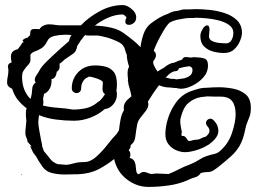

<svg xmlns="http://www.w3.org/2000/svg" viewBox="-20 -671 1025 757"><path d="M566 66Q519 66 480 36Q441 6 430 -44Q402 -21 368 -3.5Q334 14 288 16H281Q271 16 259.5 16.5Q248 17 235 17Q210 17 186 11.5Q162 6 148 -13Q129 -40 122 -55L117 -61Q110 -69 107 -77Q104 -85 99 -95Q103 -95 106 -92L88 -113Q89 -118 84.5 -127.5Q80 -137 80 -145Q80 -157 81.5 -169Q83 -181 84 -194Q83 -202 82.5 -209.5Q82 -217 82 -225Q82 -237 85 -244Q66 -258 51 -276.5Q36 -295 28 -321Q20 -324 14 -330Q8 -336 8 -346Q8 -358 10.5 -369Q13 -380 13 -391Q13 -394 13 -397Q13 -400 12 -403Q12 -405 11.5 -406Q11 -407 11 -408Q11 -421 26 -425Q23 -437 23 -447Q23 -458 28.5 -465.5Q34 -473 50 -477L63 -494Q64 -497 68 -503H73L69 -513Q74 -516 77.5 -518.5Q81 -521 86 -522H89Q91 -526 94.5 -528.5Q98 -531 99 -534V-539Q99 -556 112.5 -556.5Q126 -557 136 -556Q141 -565 151.5 -570Q162 -575 172 -575Q188 -575 197 -573Q206 -571 225 -571H299Q329 -603 373.5 -627Q418 -651 464 -651Q480 -651 498.5 -636Q517 -621 517 -603Q517 -588 507.5 -580.5Q498 -573 489 -573Q474 -573 474 -586Q474 -591 477 -598L479 -603Q477 -605 472 -609.5Q467 -614 464 -614Q436 -614 407 -601.5Q378 -589 354 -570Q388 -569 420 -561.5Q452 -554 475 -535Q489 -525 505 -512Q521 -499 534 -485Q537 -511 546 -537Q555 -563 574 -578Q591 -591 608 -601Q625 -611 643 -617Q661 -627 678 -628Q685 -629 692.5 -631.5Q700 -634 707 -634H727Q734 -634 740.5 -634.5Q747 -635 754 -635Q776 -635 806 -632Q836 -629 865.5 -619.5Q895 -610 914.5 -591Q934 -572 934 -541Q934 -529 926.5 -510Q919 -491 903.5 -476.5Q888 -462 863 -462Q843 -462 821.5 -467.5Q800 -473 785 -487.5Q770 -502 770 -528Q770 -536 772 -542Q774 -548 778 -555Q787 -571 797 -571Q806 -571 806 -554Q806 -547 805 -541.5Q804 -536 804 -528Q804 -515 817 -509Q830 -503 846 -501.5Q862 -500 871 -500Q885 -500 892.5 -512.5Q900 -525 900 -541Q900 -561 882.5 -573Q865 -585 840.5 -591Q816 -597 792 -599Q768 -601 754 -601H750Q749 -601 747.5 -600.5Q746 -600 744 -600H728Q714 -600 700 -597L684 -594Q676 -593 668 -590Q660 -587 652 -584Q646 -580 640 -572.5Q634 -565 626 -552Q622 -545 613 -529Q604 -513 596.5 -496.5Q589 -480 586 -470L588 -469Q595 -462 595 -453Q595 -443 585 -431Q582 -424 587.5 -412Q593 -400 601 -389Q607 -393 613 -396.5Q619 -400 625 -403Q649 -423 667 -424Q684 -432 698 -436Q702 -446 712 -446Q717 -446 722 -445.5Q727 -445 731 -444Q738 -445 743.5 -445.5Q749 -446 753 -445Q770 -445 785 -440.5Q800 -436 800 -413Q800 -386 781.5 -365.5Q763 -345 738 -333Q713 -321 693 -321Q688 -321 684 -322Q680 -323 675 -324H672Q667 -324 662 -324.5Q657 -325 652 -326H650Q637 -326 626.5 -328.5Q616 -331 607 -335Q594 -318 582 -300Q570 -282 563 -270Q565 -264 565 -260Q565 -247 555 -234Q545 -221 534.5 -208Q524 -195 521 -181Q516 -153 514.5 -138.5Q513 -124 509.5 -116Q506 -108 495 -98V-95Q495 -87 487 -79Q494 -73 494 -62Q494 -59 493.5 -56Q493 -53 492 -50L491 -48H493Q506 -44 510.5 -34Q515 -24 515.5 -13Q516 -2 518 6.5Q520 15 528 16L529 15Q532 12 536.5 9.5Q541 7 546 7Q555 7 563 11Q571 15 578 15Q583 15 587 14Q591 13 596 13Q610 13 620 14Q630 15 644 15H645Q665 7 685 -3.5Q705 -14 730 -23Q750 -31 769 -43.5Q788 -56 825 -64Q833 -66 836.5 -68Q840 -70 843 -72Q879 -101 894 -145Q909 -189 909 -221Q909 -254 895.5 -272Q882 -290 850 -290H828Q821 -290 813 -290.5Q805 -291 797 -291Q784 -290 771.5 -288Q759 -286 748 -281Q723 -269 711 -252Q699 -235 691 -200Q690 -190 692.5 -174Q695 -158 697 -150Q696 -146 695.5 -143Q695 -140 696 -137L697 -135H700Q710 -135 715 -126Q720 -117 724 -115Q731 -115 738 -117.5Q745 -120 752 -120Q763 -120 772 -125Q781 -130 791 -132Q806 -144 806 -155Q806 -165 797 -174Q792 -181 792 -185Q792 -193 797.5 -198Q803 -203 810 -203Q816 -203 822 -197Q833 -186 837 -175.5Q841 -165 841 -155Q841 -141 831.5 -128Q822 -115 808 -105Q806 -102 801 -100Q779 -86 753 -78.5Q727 -71 709 -71Q693 -71 675 -78.5Q657 -86 644.5 -102Q632 -118 632 -142Q632 -171 642.5 -204.5Q653 -238 674 -267Q695 -296 726 -309Q734 -312 741.5 -314.5Q749 -317 756 -319Q774 -325 795 -325Q808 -326 820 -326.5Q832 -327 843 -327Q870 -327 899 -321.5Q928 -316 948.5 -299Q969 -282 969 -246Q969 -226 964.5 -213Q960 -200 955 -188.5Q950 -177 947 -161Q939 -121 925.5 -97.5Q912 -74 891.5 -55.5Q871 -37 840 -12Q822 2 813 5Q804 8 796 7.5Q788 7 772 11Q762 25 749.5 28Q737 31 723 38Q688 54 646.5 60Q605 66 566 66ZM100 -281Q102 -286 103 -290.5Q104 -295 105 -300Q106 -313 107.5 -325Q109 -337 121 -346Q117 -350 117 -356Q117 -365 124.5 -375.5Q132 -386 136 -394Q143 -408 165.5 -430Q188 -452 213 -474.5Q238 -497 252 -509Q255 -524 262 -532Q258 -533 254 -533.5Q250 -534 245 -534H235Q216 -534 195 -529.5Q174 -525 167 -510Q157 -489 143 -480.5Q129 -472 117 -468Q105 -464 100 -455Q100 -440 100 -434Q100 -428 97 -423Q94 -418 82 -405Q75 -396 71 -389Q67 -382 67 -369Q67 -340 75.5 -318.5Q84 -297 100 -281ZM243 -21Q257 -23 273 -27.5Q289 -32 312 -32Q336 -32 359.5 -53Q383 -74 403.5 -100.5Q424 -127 440 -143L443 -148L449 -157Q451 -176 455 -198.5Q459 -221 469 -237Q468 -239 468 -242Q468 -245 468 -247Q468 -268 492 -286L498 -291Q497 -300 493.5 -313Q490 -326 487 -337Q486 -338 486 -340V-344Q484 -352 484 -354Q484 -356 484.5 -356.5Q485 -357 485 -358Q484 -364 483.5 -370Q483 -376 483 -382Q483 -398 489 -408Q485 -420 482.5 -432Q480 -444 480 -452V-455Q475 -466 473 -475Q471 -484 464 -493Q457 -502 435 -511Q418 -519 398.5 -524Q379 -529 365 -531H326Q319 -531 317 -533Q315 -532 312 -529Q305 -521 303 -516L300 -514Q296 -508 292.5 -502Q289 -496 285 -491Q282 -478 279 -471.5Q276 -465 268 -459Q260 -453 240 -440Q234 -436 229 -431Q224 -426 218 -422L215 -420V-408Q215 -403 213.5 -398.5Q212 -394 204 -388L203 -384Q202 -375 197.5 -368Q193 -361 183 -359Q186 -320 156 -301Q154 -303 154 -304L152 -291Q150 -287 150 -281Q150 -278 150.5 -274.5Q151 -271 151 -267Q151 -264 150.5 -261Q150 -258 149 -255Q178 -248 209 -246Q240 -244 267 -239H268Q293 -239 317 -244Q341 -249 360 -264Q363 -266 366.5 -269Q370 -272 374 -274Q380 -280 385 -286.5Q390 -293 394 -300Q388 -304 386 -309.5Q384 -315 384 -322Q384 -329 385 -336Q386 -343 385 -349Q378 -356 360.5 -362Q343 -368 332 -369Q331 -369 327 -367L320 -363Q319 -362 315 -360Q300 -345 300 -323Q300 -314 294.5 -309Q289 -304 282 -304Q275 -304 269 -309Q263 -314 263 -323Q263 -360 288.5 -386.5Q314 -413 355 -413Q377 -413 396.5 -408Q416 -403 428.5 -387.5Q441 -372 441 -338Q441 -332 440.5 -325.5Q440 -319 439 -314Q440 -310 440.5 -306Q441 -302 441 -298Q441 -277 427 -260Q413 -243 393 -241Q368 -219 336 -207Q304 -195 272 -195Q238 -195 202 -199.5Q166 -204 134 -217Q133 -210 132 -203Q131 -196 131 -189Q131 -179 135 -156Q139 -133 143 -113L145 -105Q147 -98 146 -95L147 -92Q149 -85 153 -75Q167 -59 177.5 -45Q188 -31 207 -24ZM675 -358Q687 -359 702 -361.5Q717 -364 728 -372Q739 -380 739 -395Q739 -406 727 -410Q717 -409 707 -407Q697 -405 686 -402Q685 -398 681 -394Q677 -390 670 -390Q656 -390 633 -365Q638 -364 643.5 -363Q649 -362 654 -360H664Q669 -360 675 -358ZM67 20Q65 18 63 14L64 15H66Z"/></svg>

Font: RU Serius
Style: Regular
Weight: 400
Designer: Robert E. Leuschke
Foundry: Robert E. Leuschke
Version: Version 1.011; ttfautohint (v1.8.3)